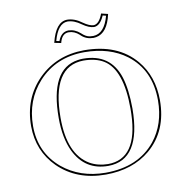

<svg xmlns="http://www.w3.org/2000/svg" viewBox="-90 -920 980 1016"><g transform="rotate(-10 399.5 -412.0)"><path d="M747.1 -329.1Q747.1 -163.1 636.2 -69.3Q542 9.3 397.9 9.8Q241.2 9.8 142.6 -87.4Q52.7 -177.2 51.8 -310.1Q51.8 -461.4 151.4 -560.5Q249.5 -657.2 397 -658.2Q577.6 -658.2 673.3 -544.9Q746.6 -458 747.1 -329.1ZM383.8 -605Q213.4 -602.5 212.9 -327.1Q212.9 -130.9 321.8 -67.4Q364.3 -43.5 418 -43Q577.6 -43 585.4 -282.7Q585.9 -296.4 585.9 -310.1Q585.9 -522 492.2 -579.1Q448.7 -605 383.8 -605ZM471.2 -779.8Q501 -781.7 520 -834L556.2 -825.2Q534.7 -726.1 472.2 -715.3Q465.3 -714.4 459 -713.9Q420.4 -713.9 394.5 -737.8Q392.1 -740.2 390.1 -742.2Q364.3 -765.6 334 -766.1Q299.8 -766.1 287.1 -724.1Q286.1 -720.2 285.2 -716.8L249 -724.1Q275.4 -832 336.9 -833Q377 -832.5 416 -803.2Q448.7 -780.3 471.2 -779.8ZM736.8 -329.1Q736.8 -492.7 622.1 -580.1Q532.2 -647.5 397 -647.9Q244.1 -647.9 148.4 -543Q62.5 -447.8 62 -310.1Q62 -167.5 166 -79.1Q260.3 -0.5 397.9 0Q573.7 0 667 -114.7Q736.3 -201.7 736.8 -329.1ZM383.8 -615.2Q531.2 -615.2 574.7 -480Q595.7 -413.1 596.2 -310.1Q594.7 -34.2 418 -33.2Q293.5 -33.2 237.8 -147.5Q203.1 -220.2 203.1 -327.1Q203.1 -590.3 355.5 -612.8Q369.6 -615.2 383.8 -615.2ZM471.2 -770Q444.3 -771 410.2 -794.9Q372.6 -822.8 336.9 -823.2Q285.2 -821.3 261.2 -731.9L277.8 -728.5Q294.4 -774.9 334 -775.9Q368.7 -774.9 397 -749.5Q419.4 -728 440.9 -725.1Q449.7 -724.1 459 -724.1Q519.5 -726.1 543.9 -817.9L526.4 -822.3Q504.4 -771 471.2 -770Z"/></g></svg>

Font: Linux Biolinum Outline O
Style: Bold
Weight: 700
Designer: Philipp H. Poll
Foundry: Philipp H. Poll
Version: Version 0.9.2